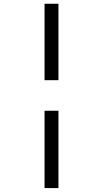

<svg xmlns="http://www.w3.org/2000/svg" viewBox="-20 -801 540 1012"><path d="M214.8 -378.4V-781.2H288.1V-378.4ZM288.1 -217.3V190.4H214.8V-217.3Z"/></svg>

Font: Andika APac
Style: Regular
Weight: 400
Designer: Victor Gaultney, Annie Olsen, Julie Remington, Don Collingsworth, Eric Hays, Becca Hirsbrunner
Foundry: SIL International
Version: Version 5.000